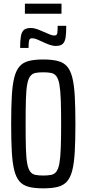

<svg xmlns="http://www.w3.org/2000/svg" viewBox="-20 -1021 474 1049"><path d="M216 8Q169 8 137.5 0Q106 -8 87 -29.5Q68 -51 58 -90.5Q48 -130 44.5 -192Q41 -254 41 -344Q41 -434 44.5 -496Q48 -558 58 -597.5Q68 -637 87 -658.5Q106 -680 137.5 -688Q169 -696 216 -696Q263 -696 295 -688Q327 -680 346 -658.5Q365 -637 375 -597.5Q385 -558 388.5 -496Q392 -434 392 -344Q392 -254 388.5 -192Q385 -130 375 -90.5Q365 -51 346 -29.5Q327 -8 295.5 0Q264 8 216 8ZM216 -62Q242 -62 259.5 -65.5Q277 -69 288 -83.5Q299 -98 304.5 -128.5Q310 -159 312 -211.5Q314 -264 314 -344Q314 -424 312 -476.5Q310 -529 304.5 -559.5Q299 -590 288 -604.5Q277 -619 259.5 -622.5Q242 -626 216 -626Q191 -626 173.5 -622.5Q156 -619 145 -604.5Q134 -590 128.5 -559.5Q123 -529 121.5 -476.5Q120 -424 120 -344Q120 -264 121.5 -211.5Q123 -159 128.5 -128.5Q134 -98 145 -83.5Q156 -69 173.5 -65.5Q191 -62 216 -62ZM90 -759Q90 -798 94 -822Q98 -846 110 -857Q122 -868 148 -868Q166 -868 185 -861Q204 -854 224 -845Q239 -838 252.5 -832.5Q266 -827 277 -827Q291 -827 293 -839.5Q295 -852 295 -880H342Q342 -841 338.5 -817Q335 -793 323 -781.5Q311 -770 285 -770Q268 -770 249 -777Q230 -784 211 -793Q196 -800 182 -806Q168 -812 155 -812Q142 -812 139 -800Q136 -788 136 -759ZM116 -946V-1001H316V-946Z"/></svg>

Font: Saira ExtraCondensed Medium
Style: Regular
Weight: 500
Width: 2
Designer: Hector Gatti with collaboration of the Omnibus-Type team
Foundry: Omnibus-Type
Version: Version 1.101